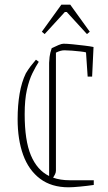

<svg xmlns="http://www.w3.org/2000/svg" viewBox="-20 -787 459 817"><path d="M145 -524Q132 -504 118 -475.5Q104 -447 94.5 -405Q85 -363 85 -301Q85 -189 111.5 -126Q138 -63 189 -38V-520Q189 -528 191 -545Q193 -562 200 -582Q216 -590 229.5 -595.5Q243 -601 250 -601Q265 -601 289.5 -598.5Q314 -596 339 -593Q364 -590 378 -587L372 -461H353L346 -564Q340 -566 322.5 -568Q305 -570 286 -571.5Q267 -573 254 -573Q238 -573 218 -563V-61Q218 -53 214 -45Q210 -37 206 -31Q237 -20 277 -20H379V0Q352 4 320.5 7Q289 10 272 10Q199 10 150.5 -26.5Q102 -63 78.5 -128Q55 -193 55 -280Q55 -339 63.5 -388.5Q72 -438 90 -475Q101 -493 110.5 -505.5Q120 -518 133 -533ZM170 -642 158 -652 241 -767H279L362 -652L350 -642L264 -736H256Z"/></svg>

Font: Grenze Gotisch Thin
Style: Regular
Weight: 100
Designer: Renata Polastri
Foundry: Omnibus-Type
Version: Version 1.001